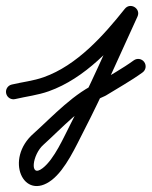

<svg xmlns="http://www.w3.org/2000/svg" viewBox="-46 -299 507 642"><path d="M4.7 32.3C4.7 32.3 4.7 32.3 4.7 32.3C42.4 23.4 80.2 19.3 117.2 6.1C237.7 -36.8 333 -141 410.6 -238.4C419.7 -249.9 412.2 -263 400.8 -270C389.5 -277 374.4 -277.7 368.3 -264.4C309.9 -137.1 254 -8.4 189.7 116.1C167.5 159 135.8 233 96.7 263.2C51 298.6 62.2 217.1 99.4 184.9C99.4 184.9 99.5 184.8 99.6 184.7C99.7 184.6 99.8 184.5 99.8 184.5C161.3 129 228.3 54.1 304.7 22.1C304.7 22 305.6 21.6 306.4 21.2C307.3 20.7 308.1 20.3 308.2 20.3C348.9 -5 392 -28.6 430.7 -56.8C441.9 -64.9 444.3 -80.5 436.2 -91.7C428.1 -102.9 412.5 -105.3 401.3 -97.2C401.3 -97.2 401.3 -97.2 401.3 -97.2C363.6 -69.8 321.5 -46.8 281.8 -22.3C281.8 -22.2 282.7 -22.7 283.6 -23.2C284.5 -23.6 285.4 -24.1 285.3 -24.1C202.9 10.5 132.3 87.8 66.2 147.5C66.2 147.5 66.3 147.4 66.4 147.3C66.5 147.2 66.6 147.1 66.6 147.1C-32.1 232.6 32.1 376.5 127.3 302.8C173.6 266.9 207.8 189.9 234.1 139C298.8 13.8 355 -115.5 413.7 -243.6C419.8 -256.9 413.8 -269.1 404 -275.2C394.2 -281.2 380.6 -281 371.4 -269.6C300.2 -180.1 211.5 -80.5 100.4 -41C65.4 -28.5 29.1 -24.8 -6.7 -16.3C-20.2 -13.2 -28.5 0.3 -25.3 13.7C-22.2 27.2 -8.7 35.5 4.7 32.3Z"/></svg>

Font: FRB American Cursive Guidelines Arrows Semibold
Style: Italic
Weight: 600
Italic angle: -25°
Version: Version 2.0;Modular Font Editor K font №1